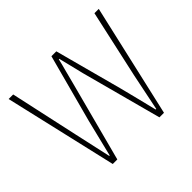

<svg xmlns="http://www.w3.org/2000/svg" viewBox="-162 -946 1165 1165"><g transform="rotate(-45 421.0 -363.0)"><path d="M201.2 0 33.2 -725.6H72.3L168 -288.1Q203.1 -129.9 220.7 -49.8H224.6Q226.6 -58.6 283.2 -288.1L400.4 -725.6H442.4L559.6 -288.1Q568.4 -253.9 588.4 -173.8Q608.4 -93.8 619.1 -49.8H624Q661.1 -229.5 672.9 -288.1L769.5 -725.6H806.6L640.6 0H601.6L462.9 -517.6Q455.1 -550.8 440.9 -607.9Q426.8 -665 422.9 -680.7H418.9Q413.1 -653.3 398.4 -600.1Q383.8 -546.9 377 -517.6L240.2 0Z"/></g></svg>

Font: Bpmf Zihi Sans ExtraLight
Style: ExtraLight
Weight: 250
Foundry: But Ko
Version: Version 1.320